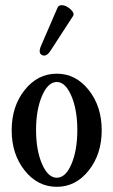

<svg xmlns="http://www.w3.org/2000/svg" viewBox="-20 -709 437 740"><path d="M175 -514Q159 -489 142.5 -496.5Q126 -504 138 -532L202 -680Q206 -689 218 -689Q234 -689 251 -674Q268 -659 262 -648ZM199 11Q125 11 75 -52Q25 -115 25 -207Q25 -299 75 -362Q125 -425 199 -425Q272 -425 322 -362Q372 -299 372 -207Q372 -115 322 -52Q272 11 199 11ZM199 -393Q165 -393 142 -339.5Q119 -286 119 -208Q119 -130 142 -77Q165 -24 199 -24Q233 -24 255.5 -77Q278 -130 278 -208Q278 -286 255 -339.5Q232 -393 199 -393Z"/></svg>

Font: Junicode Cond Medium
Style: Regular
Weight: 500
Width: 3
Designer: Peter S. Baker
Version: Version 2.201